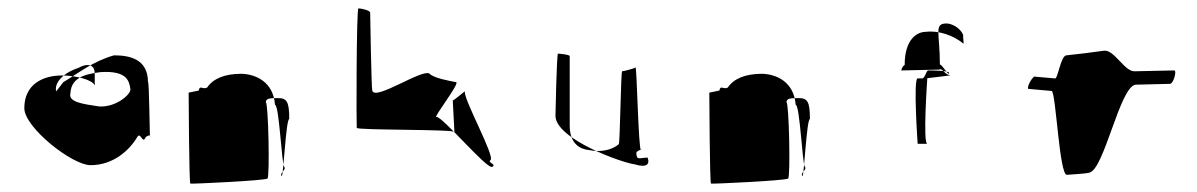

<svg xmlns="http://www.w3.org/2000/svg" viewBox="-20 -436 2856 458"><path d="M38 -178C38 -132 152 -42 196 -42C249 -42 288 -76 308 -110C315 -121 320 -94 326 -106C328 -112 341 -116 338 -110C337 -105 336 -244 333 -240C333 -296 288 -304 252 -304C202 -290 168 -262 131 -240L114 -218C109 -238 130 -262 167 -274C184 -284 206 -286 206 -260V-232C201 -246 160 -256 128 -256C81 -256 38 -234 38 -178ZM148 -214C150 -256 194 -260 220 -264C284 -268 288 -242 291 -224C294 -213 259 -180 217 -182C178 -188 142 -192 148 -214Z M430 -215C430 -212 431 1 434 2C438 3 609 -5 618 -10C624 -14 620 -194 614 -192C614 -202 626 -202 643 -202C664 -202 670 -194 670 -152C662 -152 656 -12 652 -16C646 -24 664 -31 658 -38C652 -43 646 -186 636 -186C632 -241 590 -259 556 -260C515 -260 488 -248 474 -227C462 -222 457 -234 454 -220Z M831 -131C830 -136 830 -415 835 -416C840 -416 862 -412 863 -406C863 -402 866 -225 868 -220C874 -194 989 -274 1005 -260C1014 -250 1052 -243 1068 -240C1078 -238 1012 -154 1021 -157C1034 -160 1142 -31 1154 -38C1166 -44 1142 -48 1150 -54C1162 -62 1084 -202 1089 -218C1090 -220 1058 -192 1060 -197L1064 -121C1066 -128 831 -125 831 -131Z M1305 -160C1305 -104 1466 -47 1494 -44C1520 -36 1531 -42 1525 -60C1506 -60 1498 -52 1498 -72C1499 -76 1514 -82 1509 -78C1503 -76 1499 -280 1496 -275C1494 -273 1468 -266 1464 -266C1461 -265 1459 -92 1456 -92C1441 -79 1415 -72 1385 -78C1365 -80 1339 -92 1339 -136V-302C1339 -306 1314 -308 1311 -308C1308 -308 1305 -162 1305 -160Z M1672 -215C1672 -212 1673 1 1676 2C1680 3 1851 -5 1860 -10C1866 -14 1862 -194 1856 -192C1856 -202 1868 -202 1885 -202C1906 -202 1912 -194 1912 -152C1904 -152 1898 -12 1894 -16C1888 -24 1906 -31 1900 -38C1894 -43 1888 -186 1878 -186C1874 -241 1832 -259 1798 -260C1757 -260 1730 -248 1716 -227C1704 -222 1699 -234 1696 -220Z M2133 -268C2127 -264 2132 -278 2138 -281C2138 -343 2168 -360 2188 -360C2218 -364 2254 -352 2278 -332C2280 -331 2276 -352 2278 -352C2270 -371 2249 -380 2238 -380C2207 -380 2222 -358 2222 -282C2228 -282 2243 -253 2244 -262C2244 -268 2200 -268 2194 -268C2190 -268 2186 -249 2180 -249H2169C2158 -249 2169 -93 2169 -93C2158 -93 2192 -93 2192 -93C2181 -93 2192 -249 2192 -249C2181 -249 2256 -256 2246 -257C2234 -257 2228 -275 2220 -270Z M2433 -224 2489 -219C2499 -212 2507 -18 2525 -19C2533 -20 2565 -21 2578 -24C2614 -30 2651 -230 2689 -234L2771 -236C2779 -236 2788 -268 2781 -268L2688 -266C2663 -263 2638 -319 2613 -315C2593 -312 2545 -306 2524 -304C2510 -304 2503 -244 2496 -249L2450 -253C2445 -258 2428 -228 2433 -224Z"/></svg>

Font: pokerface
Style: Regular
Weight: 400
Version: Version 1